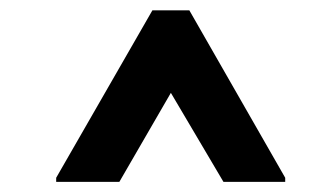

<svg xmlns="http://www.w3.org/2000/svg" viewBox="-20 -744 656 378"><path d="M90.6 -386V-394L280 -723.6H352.8L541.5 -394V-386H419.9L316.4 -561.2L215 -386Z"/></svg>

Font: Kufam
Style: Italic
Weight: 400
Italic angle: -11°
Designer: Artur Schmal
Foundry: Original Type
Version: Version 1.301; ttfautohint (v1.8.3)